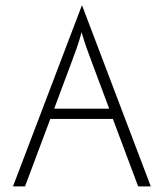

<svg xmlns="http://www.w3.org/2000/svg" viewBox="-20 -666 585 686"><path d="M26.4 0 272.2 -645.8H273.6L518.8 0H473.6L383.3 -241H159.7L69.4 0ZM173.6 -277.8H370.1L310.4 -437.5Q297.9 -470.8 289.6 -494.1Q281.2 -517.4 271.5 -550.7Q262.5 -517.4 254.2 -494.4Q245.8 -471.5 233.3 -437.5Z"/></svg>

Font: Afacad Flux ExtraLight
Style: Regular
Weight: 250
Designer: Kristian Moeller
Foundry: Dicotype
Version: Version 1.100